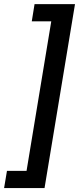

<svg xmlns="http://www.w3.org/2000/svg" viewBox="-50 -785 390 948"><path d="M-29.8 143.6 -15.6 58.6H81.1L203.1 -679.7H106.9L120.6 -764.6H320.3L169.9 143.6Z"/></svg>

Font: Inter Display Medium
Style: Italic
Weight: 500
Italic angle: -9.39999°
Designer: Rasmus Andersson
Foundry: rsms
Version: Version 4.000;git-a52131595